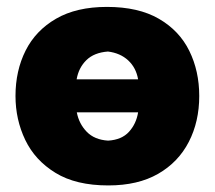

<svg xmlns="http://www.w3.org/2000/svg" viewBox="-20 -536 638 570"><path d="M301.5 14.5Q205.5 14.5 144.8 -22.8Q84 -60 55 -120.5Q26 -181 26 -251Q26 -326 56 -385.8Q86 -445.5 146.5 -480.5Q207 -515.5 297.5 -515.5Q391 -515.5 451.8 -480.2Q512.5 -445 542 -385Q571.5 -325 571.5 -251Q571.5 -175 540.5 -114.8Q509.5 -54.5 449.5 -20Q389.5 14.5 301.5 14.5ZM300.5 -383Q259.5 -380 236.5 -357.5Q213.5 -335 207.5 -300.5H390Q384 -335 360.5 -356.8Q337 -378.5 300.5 -383ZM301 -118.5Q341.5 -121 363 -144.8Q384.5 -168.5 390 -202.5H208Q214.5 -168.5 237.5 -144.8Q260.5 -121 301 -118.5Z"/></svg>

Font: Commissioner Flair ExtraBold
Style: Regular
Weight: 800
Designer: Kostas Bartsokas
Foundry: Kostas Bartsokas
Version: Version 1.000; ttfautohint (v1.8.3)